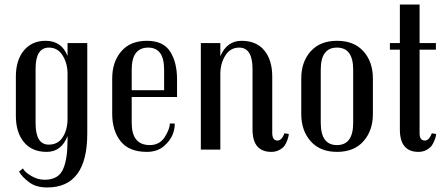

<svg xmlns="http://www.w3.org/2000/svg" viewBox="-20 -660 1969 847"><path d="M365 -470V-71Q365 167 188 167Q137 167 106 142Q78 121 64 97L81 83Q90 100 118.5 116.5Q147 133 177.5 133Q208 133 229 120.5Q250 108 260 82Q278 39 278 -44V-60Q251 10 186 10Q121 10 85.5 -33Q50 -76 50 -149V-322Q50 -395 85.5 -437.5Q121 -480 181 -480Q252 -480 278 -413V-470ZM278 -137V-334Q278 -380 256.5 -415Q235 -450 196 -450Q137 -450 137 -357V-116Q137 -22 195 -22Q236 -22 257 -55Q278 -88 278 -137Z M761 -311V-232H561V-118Q561 -20 641 -20Q684 -20 706.5 -55Q729 -90 729 -115H751Q751 -57 704 -16Q674 10 628 10Q549 10 512 -37Q475 -84 475 -157V-314Q475 -387 515 -433.5Q555 -480 628 -480Q701 -480 731 -432Q761 -384 761 -311ZM704 -262V-353Q704 -450 634 -450Q561 -450 561 -353V-262Z M1204 -40Q1223 -40 1235 -72L1254 -69Q1254 -61 1248.5 -44.5Q1243 -28 1235.5 -17.5Q1228 -7 1212.5 1.5Q1197 10 1177 10Q1094 10 1094 -89V-356Q1094 -450 1035 -450Q996 -450 974 -415Q952 -380 952 -334V0H866V-470H952V-412Q981 -480 1046 -480Q1111 -480 1146 -437.5Q1181 -395 1181 -322V-74Q1181 -40 1204 -40Z M1625 -157Q1625 -84 1583.5 -37Q1542 10 1467 10Q1392 10 1350.5 -37Q1309 -84 1309 -157V-314Q1309 -387 1350.5 -433.5Q1392 -480 1467 -480Q1542 -480 1583.5 -433.5Q1625 -387 1625 -314ZM1538 -118V-353Q1538 -450 1466.5 -450Q1395 -450 1395 -353V-118Q1395 -20 1466.5 -20Q1538 -20 1538 -118Z M1854 -40Q1873 -40 1885 -72L1904 -69Q1904 -60 1898 -44Q1892 -28 1884.5 -17.5Q1877 -7 1861.5 1.5Q1846 10 1826 10Q1744 10 1744 -89V-441H1700V-470H1744V-640H1831V-470H1903V-441H1831V-72Q1831 -40 1854 -40Z"/></svg>

Font: Trochut
Style: Regular
Weight: 400
Designer: Andreu Balius
Foundry: Andreu Balius
Version: Version 1.001